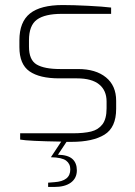

<svg xmlns="http://www.w3.org/2000/svg" viewBox="-20 -557 537 762"><path d="M441 -157V-125Q441 -51 394.5 -22.5Q348 6 264 6H244L210 57Q250 58 267.5 74Q285 90 285 119Q285 150 261.5 167.5Q238 185 195 185H171V168L196 166Q227 164 243 151.5Q259 139 259 115Q259 93 242.5 80.5Q226 68 182 67L223 5Q93 3 60 -3V-28H268Q313 -28 341.5 -35Q370 -42 386.5 -63.5Q403 -85 403 -127V-154Q403 -198 373.5 -222Q344 -246 286 -246H215Q137 -246 97 -274Q57 -302 57 -370V-397Q57 -470 99 -503.5Q141 -537 229 -537Q270 -537 329.5 -534Q389 -531 421 -527V-502H225Q158 -502 126.5 -479Q95 -456 95 -397V-372Q95 -319 125.5 -301Q156 -283 219 -283H290Q360 -283 400.5 -250Q441 -217 441 -157Z"/></svg>

Font: Exo ExtraLight
Style: Regular
Weight: 275
Designer: Natanael Gama
Foundry: Natanael Gama
Version: Version 1.500; ttfautohint (v1.6)